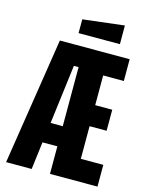

<svg xmlns="http://www.w3.org/2000/svg" viewBox="-128 -945 784 1023"><g transform="rotate(15 264.5 -433.5)"><path d="M8 0 117 -700H502V-580H388V-416H482V-300H388V-120H512V0H250V-152H168L149 0ZM183 -263H250V-589H224ZM203 -764V-840L431 -867V-764Z"/></g></svg>

Font: Tektur Condensed SemiBold
Style: Regular
Weight: 600
Width: 3
Designer: Adam Jagosz
Foundry: Adam Jagosz
Version: Version 1.005;gftools[0.9.30]